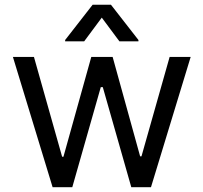

<svg xmlns="http://www.w3.org/2000/svg" viewBox="-20 -784 852 804"><path d="M200.3 0 34.1 -545.5H122.2L240.1 -127.8H245.7L362.2 -545.5H451.7L566.8 -129.3H572.4L690.3 -545.5H778.4L612.2 0H529.8L410.5 -419H402L282.7 0ZM480.1 -610.8 406.2 -710.2 332.4 -610.8H252.8V-616.5L367.9 -764.2H444.6L559.7 -616.5V-610.8Z"/></svg>

Font: Inter Alia
Style: Regular
Weight: 400
Designer: Rasmus Andersson (Latin, Greek, Cyrillic etc.) and Evan from Shavian.info (Shavian, old style figures)
Foundry: Shavian.info
Version: Version 0.001;git-37ab20767